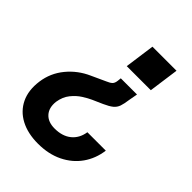

<svg xmlns="http://www.w3.org/2000/svg" viewBox="-207 -658 914 914"><g transform="rotate(45 250.0 -201.0)"><path d="M436 -557 415 -405H253L274 -557ZM383 -344 375 -300Q371 -270 365 -252.5Q359 -235 344.5 -223Q330 -211 301 -198L249 -175Q231 -167 206.5 -151.5Q182 -136 161.5 -110.5Q141 -85 135 -47Q130 -3 153 22.5Q176 48 220 48Q272 48 304 22Q336 -4 343 -50H467Q459 10 426.5 56Q394 102 340 128.5Q286 155 215 155Q146 155 97 129Q48 103 25 55Q2 7 11 -59Q20 -124 61.5 -174.5Q103 -225 164 -252L236 -285Q253 -292 261.5 -300Q270 -308 272 -325L274 -344Z"/></g></svg>

Font: Host Grotesk
Style: Bold Italic
Weight: 700
Italic angle: -8°
Designer: Doğukan Karapınar
Foundry: Element Type
Version: Version 1.003; ttfautohint (v1.8.4.7-5d5b)